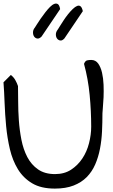

<svg xmlns="http://www.w3.org/2000/svg" viewBox="-20 -1099 646 1099"><path d="M42 -669.9Q57.6 -658.2 67.4 -641.1Q77.1 -624 83 -606.4Q84 -569.3 84 -517.6Q84 -465.8 87.9 -410.2Q91.8 -354.5 102.5 -299.3Q113.3 -244.1 136.2 -200.2Q159.2 -156.2 197.8 -129.4Q236.3 -102.5 294.9 -102.5Q348.6 -102.5 387.2 -127.9Q425.8 -153.3 451.7 -192.4Q477.5 -231.4 489.7 -279.8Q502 -328.1 502 -374Q502 -462.9 493.2 -555.2Q484.4 -647.5 460.9 -733.4Q467.8 -751 478.5 -753.4Q489.3 -755.9 502 -755.9Q527.3 -755.9 542 -735.4Q556.6 -714.8 564 -683.1Q571.3 -651.4 572.8 -613.8Q574.2 -576.2 572.8 -542.5Q571.3 -508.8 568.8 -482.9Q566.4 -457 566.4 -450.2Q566.4 -399.4 564 -347.2Q561.5 -294.9 552.2 -247.1Q543 -199.2 524.9 -157.7Q506.8 -116.2 476.6 -85.4Q446.3 -54.7 401.4 -37.1Q356.4 -19.5 293.9 -19.5Q214.8 -19.5 164.1 -49.8Q113.3 -80.1 82.5 -130.4Q51.8 -180.7 36.6 -245.1Q21.5 -309.6 15.1 -377Q8.8 -444.3 6.3 -509.8Q3.9 -575.2 0 -627.9ZM324.2 -1046.9 217.8 -889.6Q205.1 -877 193.8 -878.4Q182.6 -879.9 175.8 -889.2Q168.9 -898.4 168.9 -913.6Q168.9 -928.7 179.7 -941.4L184.6 -949.2Q188.5 -955.1 189.5 -957Q199.2 -972.7 212.4 -991.7Q225.6 -1010.7 239.3 -1028.3Q252.9 -1045.9 266.1 -1059.1Q279.3 -1072.3 291 -1076.7Q302.7 -1081.1 311.5 -1075.2Q320.3 -1069.3 324.2 -1046.9ZM454.1 -1035.2 348.6 -878.9Q335.9 -865.2 324.7 -867.2Q313.5 -869.1 306.6 -878.4Q299.8 -887.7 299.8 -901.9Q299.8 -916 310.5 -929.7Q312.5 -932.6 315.9 -938Q319.3 -943.4 320.3 -945.3Q330.1 -960.9 342.8 -980.5Q355.5 -1000 369.1 -1017.1Q382.8 -1034.2 396.5 -1047.4Q410.2 -1060.5 421.4 -1064.9Q432.6 -1069.3 440.9 -1063Q449.2 -1056.6 454.1 -1035.2Z"/></svg>

Font: Gloria Hallelujah
Style: Regular
Weight: 400
Designer: Kimberly Geswein
Foundry: Kimberly Geswein
Version: Version 1.004 2010